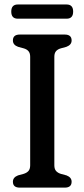

<svg xmlns="http://www.w3.org/2000/svg" viewBox="-20 -858 386 878"><path d="M228.5 -102Q228.5 -85 236.5 -76Q244.5 -67 259.5 -62.5L284 -56Q307.5 -47 307.5 -27Q307.5 0 276 0H70.5Q39 0 39 -27Q39 -47 62.5 -56L86.5 -62.5Q102 -67 110 -76Q118 -85 118 -102V-598.5Q118 -615 110.2 -624Q102.5 -633 88 -637L62.5 -644Q39 -652.5 39 -673Q39 -700 70.5 -700H276Q307.5 -700 307.5 -673Q307.5 -653 284 -644L258.5 -637Q244 -633 236.2 -624Q228.5 -615 228.5 -598.5ZM31.5 -805Q31.5 -837.5 61.5 -837.5H284.5Q314.5 -837.5 314.5 -805Q314.5 -772.5 284.5 -772.5H61.5Q31.5 -772.5 31.5 -805Z"/></svg>

Font: Fraunces 72pt SuperSoft
Style: Regular
Weight: 400
Version: Version 1.000;[b76b70a41]